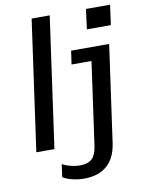

<svg xmlns="http://www.w3.org/2000/svg" viewBox="-97 -788 795 1043"><g transform="rotate(-10 300.0 -267.0)"><path d="M281.8 186Q248.5 186 216.9 178.1Q185.2 170.2 165.2 157.5L175 87Q195.2 98.2 221.4 104.9Q247.5 111.5 270.2 111.5Q315.5 111.5 337.9 90.9Q360.2 70.2 367.2 22L431.5 -436.5H321.5L332.2 -511H542L467 23.2Q455.5 103.8 408.5 144.9Q361.5 186 281.8 186ZM50.2 0 151.2 -720H251L150 0ZM436.5 -610 451 -720H584L568.8 -610Z"/></g></svg>

Font: Chivo Mono Medium
Style: Italic
Weight: 500
Italic angle: -8.05°
Monospace: yes
Designer: Hector Gatti
Foundry: Omnibus-Type
Version: Version 1.008